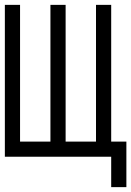

<svg xmlns="http://www.w3.org/2000/svg" viewBox="-20 -645 540 790"><path d="M437.5 0Q437.5 0 437.5 125H500V-62.5H437.5V-625H375V-62.5H250V-625H187.5V-62.5H62.5V-625H0Q0 -625 0 0Z"/></svg>

Font: BFUnifontExMono
Style: Regular
Weight: 500
Version: Version 15.0.06